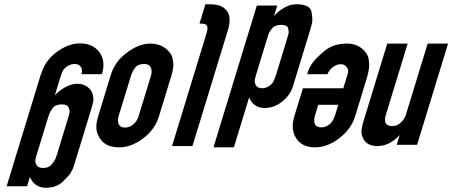

<svg xmlns="http://www.w3.org/2000/svg" viewBox="-20 -687 2127 903"><path d="M218.8 -418C206 -404.7 196 -390.8 188.6 -376.5C181.2 -362.2 174.7 -345.7 168.9 -327L11.2 189H107.2L120.6 145C127.1 161 136.6 173.5 149.2 182.5C161.8 191.5 177 196 195 196C229 196 255.8 186.5 275.3 167.5C294.7 148.5 307.5 134 313.6 124C319.6 114 324.5 103 328.1 91L408.9 -173C414 -189.7 417.2 -202 418.7 -210C420.1 -218 419.4 -228.7 416.5 -242C413.5 -255.3 405.5 -267.2 392.3 -277.5C379.1 -287.8 362.9 -293 343.5 -293C325.5 -293 307 -287.8 287.8 -277.5C268.7 -267.2 252 -254 237.7 -238L264.9 -327C269.4 -341.7 274 -352.3 278.7 -359C293.6 -377 311 -386 331 -386C345 -386 354.9 -381.3 360.7 -372C366.5 -362.7 367.4 -351.3 363.3 -338H459.3C471.9 -379.3 468 -413.8 447.5 -441.5C426.9 -469.2 396.3 -483 355.6 -483C332.3 -483 308.5 -477.2 284.3 -465.5C260.1 -453.8 238.2 -438 218.8 -418ZM148.6 83C146.4 77 145.7 71.3 146.3 66C146.9 60.7 148.7 53.3 151.5 44L206.9 -137C208.7 -141 210.6 -146 212.4 -152C214.3 -158 219.3 -166.8 227.5 -178.5C235.8 -190.2 250.2 -196 270.9 -196C288.2 -196 298.8 -191.3 302.6 -182C306.4 -172.7 308 -165.2 307.2 -159.5C306.5 -153.8 304.7 -146.3 301.9 -137L246.5 44C244.7 50 242.6 55.8 240.2 61.5C237.8 67.2 232.1 75.5 223 86.5C214 97.5 200.1 103 181.5 103C165.5 103 154.5 96.3 148.6 83Z M668.8 -49C697 -73.7 716.6 -104 727.6 -140L785.7 -330C790 -344 792.9 -356.8 794.4 -368.5C796 -380.2 795 -394.8 791.4 -412.5C787.8 -430.2 776.4 -446.2 757.1 -460.5C737.8 -474.8 713.8 -482 685.2 -482C664.5 -482 642.5 -476.5 619.1 -465.5C595.7 -454.5 572.7 -438.2 550.1 -416.5C527.5 -394.8 510.7 -366 499.7 -330L441.6 -140C430.8 -104.7 430.4 -76 440.3 -54C450.2 -32 463.3 -16.5 479.6 -7.5C495.8 1.5 516.3 6 541 6C563 6 584.9 1.2 606.9 -8.5C628.8 -18.2 649.5 -31.7 668.8 -49ZM567.4 -87C553.4 -87 543.8 -92.2 538.6 -102.5C533.5 -112.8 533.1 -125.3 537.6 -140L595.1 -328C599.6 -342.7 606.1 -356 614.8 -368C623.5 -380 638.1 -386 658.8 -386C674.1 -386 684.3 -380.5 689.3 -369.5C694.2 -358.5 694.4 -345.3 689.7 -330L631.6 -140C626.9 -124.7 618.7 -112 607 -102C595.2 -92 582.1 -87 567.4 -87Z M789.1 0H885.1L1053 -549C1058.7 -567.7 1060.9 -585.2 1059.5 -601.5C1058.2 -617.8 1052.4 -631.2 1042.3 -641.5C1032.1 -651.8 1020.9 -658.7 1008.5 -662C996.2 -665.3 982.4 -667 967.1 -667H946.1L918.2 -576H925.2C941.2 -576 950.8 -572.3 953.9 -565C957 -557.7 956.1 -546 951.2 -530Z M1283.9 -661H1187.9L984 6H1080L1152.1 -230C1156.8 -214.7 1165.5 -202.3 1178.3 -193C1191.1 -183.7 1206.6 -179 1224.6 -179C1253.9 -179 1281.3 -189 1306.7 -209C1332.2 -229 1349.3 -253.3 1358 -282L1436.6 -539C1441.9 -556.3 1445.6 -570.2 1447.8 -580.5C1450 -590.8 1449 -607.8 1444.9 -631.5C1440.8 -655.2 1417.1 -667 1373.8 -667C1355.1 -667 1336.5 -661.8 1318 -651.5C1299.5 -641.2 1283.2 -628 1268.9 -612ZM1179.3 -296C1177.4 -302.7 1177.3 -309.5 1179.1 -316.5C1180.9 -323.5 1182.8 -330.3 1184.9 -337L1241.4 -522C1244.7 -532.7 1250.9 -543.3 1260.2 -554C1269.5 -564.7 1283.8 -570 1303.1 -570C1321.8 -570 1332.5 -564.7 1335.2 -554C1337.9 -543.3 1338.5 -534.7 1336.8 -528C1335 -521.3 1333.2 -514.7 1331.1 -508L1278.9 -337C1277.6 -333 1275.7 -327.2 1273 -319.5C1270.3 -311.8 1266.6 -304.5 1261.8 -297.5C1257 -290.5 1250 -284.5 1240.8 -279.5C1231.6 -274.5 1222.3 -272 1213 -272C1195 -272 1183.8 -280 1179.3 -296Z M1584.1 -385C1594.8 -385 1603.6 -380.5 1610.5 -371.5C1617.4 -362.5 1619.4 -353 1616.3 -343L1594.6 -272H1404.6L1364.2 -140C1351.8 -99.3 1354.8 -64.8 1373.1 -36.5C1391.4 -8.2 1420.9 6 1461.6 6C1500.9 6 1539.2 -8.5 1576.4 -37.5C1613.6 -66.5 1638.2 -100.7 1650.2 -140L1705.6 -321C1709.9 -335 1713 -349.2 1715.1 -363.5C1717.1 -377.8 1716.5 -393.8 1713.3 -411.5C1710 -429.2 1699.1 -445.3 1680.6 -460C1662.1 -474.7 1639.1 -482 1611.8 -482C1569.1 -482 1534.4 -470.8 1507.6 -448.5C1480.7 -426.2 1461.9 -407.7 1451.1 -393C1440.3 -378.3 1432.6 -363.7 1428.1 -349L1424.8 -338H1519.8C1526.1 -352 1534.9 -363.3 1546.2 -372C1557.5 -380.7 1570.1 -385 1584.1 -385ZM1491.3 -88C1474.7 -88 1464.4 -93.5 1460.4 -104.5C1456.4 -115.5 1457.1 -129.7 1462.4 -147L1476.8 -194H1570.8L1556.4 -147C1549.7 -125 1540.3 -109.7 1528.3 -101C1516.3 -92.3 1504 -88 1491.3 -88Z M1682.9 -49C1692.2 -16.3 1716.2 0 1754.9 0C1792.9 0 1827.9 -17.3 1859.8 -52L1845.7 -6H1941.7L2087.3 -482H1991.3L1888.8 -147C1884.6 -133 1876.5 -120.7 1864.5 -110C1852.6 -99.3 1839.6 -94 1825.6 -94C1794.3 -94 1784 -111.7 1794.8 -147L1897.3 -482H1801.3L1688.1 -112C1684.7 -100.7 1682.2 -89.3 1680.7 -78C1679.3 -66.7 1680 -57 1682.9 -49Z"/></svg>

Font: Din Kursivschrift
Style: Condensed Italic Polish
Weight: 400
Version: Version 1.07